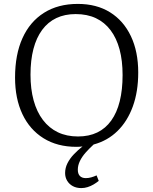

<svg xmlns="http://www.w3.org/2000/svg" viewBox="-20 -737 784 982"><path d="M396 225Q371 225 352.5 215Q334 205 323.5 187.5Q313 170 313 148Q313 122 325 98Q337 74 357.5 52.5Q378 31 402 12Q395 13 387 13.5Q379 14 371 14Q273 14 202.5 -30Q132 -74 94.5 -153.5Q57 -233 57 -340Q57 -458 95 -542Q133 -626 205 -671.5Q277 -717 378 -717Q474 -717 543 -674Q612 -631 649.5 -552Q687 -473 687 -366Q687 -269 659.5 -193Q632 -117 581 -67Q530 -17 459 2Q436 23 417.5 44Q399 65 388.5 87Q378 109 378 131Q378 152 388.5 163Q399 174 419 174Q433 174 447 170Q461 166 474 160L485 188Q473 198 458.5 206.5Q444 215 428 220Q412 225 396 225ZM379 -39Q435 -39 477.5 -59.5Q520 -80 549 -120.5Q578 -161 592.5 -219.5Q607 -278 607 -353Q607 -427 591.5 -484.5Q576 -542 545.5 -582.5Q515 -623 470.5 -644Q426 -665 367 -665Q311 -665 268 -644.5Q225 -624 195.5 -584Q166 -544 151 -486.5Q136 -429 136 -355Q136 -282 152 -223.5Q168 -165 199.5 -123.5Q231 -82 276 -60.5Q321 -39 379 -39Z"/></svg>

Font: Literata 18pt Light
Style: Regular
Weight: 300
Designer: Latin by Veronika Burian and Jose Scaglione. Greek by Irene Vlachou. Cyrillic by Vera Evstafieva.
Foundry: TypeTogether
Version: Version 3.103;gftools[0.9.29]